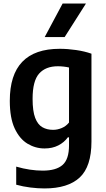

<svg xmlns="http://www.w3.org/2000/svg" viewBox="-20 -828 593 1078"><path d="M229.5 230Q192.5 230 150.5 224.8Q108.5 219.5 71 209V107.5Q110.5 119 148 124.5Q185.5 130 220 130Q295 130 331.2 98.2Q367.5 66.5 367.5 -12V-57H361Q340.5 -28.5 307.2 -11.5Q274 5.5 230 5.5Q179 5.5 134.5 -21.2Q90 -48 62.5 -106.8Q35 -165.5 35 -262Q35 -554 315.5 -554Q360 -554 407.8 -547Q455.5 -540 493.5 -526.5V-33.5Q493.5 107 427.5 168.5Q361.5 230 229.5 230ZM278 -99Q302.5 -99 326.8 -109.2Q351 -119.5 367.5 -140V-449Q355 -452 338.2 -454Q321.5 -456 305 -456Q236.5 -456 199.8 -415Q163 -374 163 -273Q163 -204 177.5 -166.2Q192 -128.5 217.8 -113.8Q243.5 -99 278 -99ZM231 -620 331.5 -808H462.5L343 -620Z"/></svg>

Font: Encode Sans SemiCondensed SemiCondensed SemiBold
Style: Regular
Weight: 600
Width: 4
Designer: Multiple Designers
Foundry: Impallari Type
Version: Version 3.000; ttfautohint (v1.8.3) -l 8 -r 50 -G 200 -x 14 